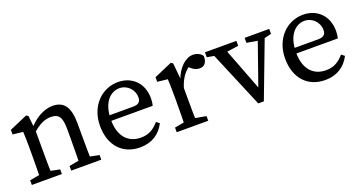

<svg xmlns="http://www.w3.org/2000/svg" viewBox="-35 -934 2613 1392"><g transform="rotate(-20 1272.0 -237.5)"><path d="M40.3 0H272.2V-35.7L172.5 -55.7H149.3L40.3 -35.7V0ZM113 0H203.5C201.5 -45 200.5 -148 200.5 -210V-361.9L188.7 -477.6L173.6 -487.7L34.1 -427.3V-392L113 -383C115 -343 116 -312.6 116 -257.6V-210C116 -148 115 -45 113 0ZM344.2 0H576.2V-35.7L476.3 -55.7H453.1L344.2 -35.7V0ZM416.9 0H507.4C505.4 -45 504.4 -146 504.4 -210V-303.4C504.4 -434.5 462.4 -487.7 376.4 -487.7C308.6 -487.7 234.8 -444.6 186.2 -384.6H178.4L190.8 -346.9C246.9 -395.8 288.3 -416.1 337.5 -416.1C396.3 -416.1 419.9 -386.5 419.9 -295.2V-210C419.9 -146 418.9 -45 416.9 0Z M873.6 13.1C964.9 13.1 1029.4 -31.5 1065.7 -102.9L1042 -121.7C1006.4 -80.4 966.5 -51.7 903.1 -51.7C804.5 -51.7 740.7 -119 740.7 -245.7C740.7 -388.8 812.7 -442.3 875.4 -442.3C936.9 -442.3 983.9 -391.4 983.9 -333.9C983.9 -305 972.9 -282.2 924.9 -282.2H689.7V-239.6H1060C1064 -252.8 1066.9 -272.6 1066.9 -295.5C1066.9 -416.5 985.3 -487.7 880.7 -487.7C756.4 -487.7 651 -386.3 651 -232.5C651 -80 739 13.1 873.6 13.1Z M1158.1 0H1401.3V-35.7L1292.1 -55.7H1267.3L1158.1 -35.7V0ZM1229 0H1319.5C1317.5 -45 1316.5 -148 1316.5 -210V-352.7L1304.7 -477.6L1289.6 -487.7L1150.1 -427.3V-392L1229 -383C1231 -343 1232 -312.7 1232 -257.7V-210C1232 -148 1231 -45 1229 0ZM1314.6 -277.8C1337.1 -353.8 1373.1 -404 1433.6 -435.6L1385.1 -427L1412.2 -403.2C1430.5 -387.2 1449.8 -377.9 1473.2 -377.9C1513.2 -377.9 1531.8 -404.1 1531.9 -451.4C1520.1 -473.1 1489.8 -487.7 1460 -487.7C1403.1 -487.7 1342.9 -434.7 1311.4 -345.8H1300.4L1314.6 -277.8Z M1785.1 5.8H1828.2L2010.4 -474.5H1955.5L1815 -74.2H1835.9L1682.6 -474.5H1583.1L1785.1 5.8ZM1548.6 -436.2 1646.2 -419.1H1670.9L1791.1 -436.2V-474.5H1548.6V-436.2ZM1854.6 -436.2 1953.7 -419.2H1973.8L2044.5 -436.2V-474.5H1854.6V-436.2Z M2301.6 13.1C2392.9 13.1 2457.4 -31.5 2493.7 -102.9L2470 -121.7C2434.4 -80.4 2394.5 -51.7 2331.1 -51.7C2232.5 -51.7 2168.7 -119 2168.7 -245.7C2168.7 -388.8 2240.7 -442.3 2303.4 -442.3C2364.9 -442.3 2411.9 -391.4 2411.9 -333.9C2411.9 -305 2400.9 -282.2 2352.9 -282.2H2117.7V-239.6H2488C2492 -252.8 2494.9 -272.6 2494.9 -295.5C2494.9 -416.5 2413.3 -487.7 2308.7 -487.7C2184.4 -487.7 2079 -386.3 2079 -232.5C2079 -80 2167 13.1 2301.6 13.1Z"/></g></svg>

Font: Source Serif Variable
Style: Regular
Weight: 389
Designer: Frank Grießhammer
Foundry: Adobe Systems Incorporated
Version: Version 3.001;hotconv 1.0.111;makeotfexe 2.5.65597